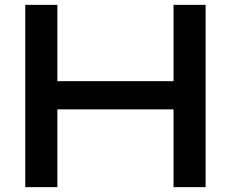

<svg xmlns="http://www.w3.org/2000/svg" viewBox="-20 -770 950 790"><path d="M84 -750H216V0H84ZM694 -750H826V0H694ZM155 -436H757V-320H155Z"/></svg>

Font: Bounded
Style: Regular
Weight: 400
Designer: Vlad Churkin
Version: Version 1.0